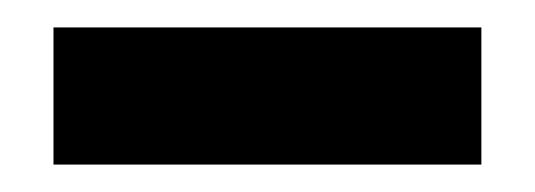

<svg xmlns="http://www.w3.org/2000/svg" viewBox="-20 -7 390 140"><path d="M19 113V13H331V113Z"/></svg>

Font: Inconsolata ExtraCondensed Black
Style: Regular
Weight: 900
Width: 2
Monospace: yes
Designer: Raph Levien, Cyreal, Brenton Simpson
Foundry: Raph Levien, Cyreal, Google
Version: Version 3.001; ttfautohint (v1.8.2.53-6de2)